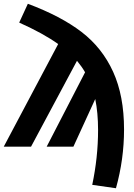

<svg xmlns="http://www.w3.org/2000/svg" viewBox="-31 -779 711 1020"><path d="M117 -759Q293 -693 402.5 -609Q512 -525 570 -397.5Q628 -270 628 -91Q628 67 585 221L459 203Q490 56 490 -88Q490 -180 475 -253L359 0H217L421 -395Q403 -426 378 -456L134 0H-11L278 -545Q200 -601 71 -659Z"/></svg>

Font: Fira Sans
Style: Bold
Weight: 700
Designer: bBox Type GmbH & Carrois Corporate GbR & Edenspiekermann AG
Foundry: bBox Type GmbH & Carrois Corporate GbR & Edenspiekermann AG
Version: Version 4.301;PS 004.301;hotconv 1.0.88;makeotf.lib2.5.64775